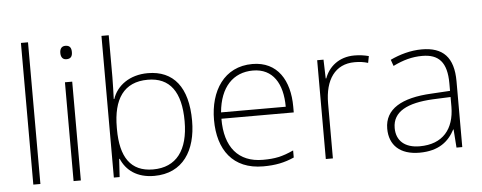

<svg xmlns="http://www.w3.org/2000/svg" viewBox="-51 -888 2574 1026"><g transform="rotate(-5 1236.5 -375.0)"><path d="M128 0V-760H90V0Z M325 -724C304 -724 295 -709 295 -688C295 -667 304 -652 325 -652C350 -652 357 -667 357 -688C357 -709 350 -724 325 -724ZM345 -530H306V0H345Z M561 -535V-760H522V0H553L559 -97H562C588 -35 645 10 738 10C893 10 965 -108 965 -266C965 -446 889 -540 751 -540C653 -540 584 -488 561 -418H558C559 -449 561 -501 561 -535ZM748 -505C866 -505 925 -425 925 -267C925 -112 860 -25 735 -25C615 -25 561 -106 561 -256V-265C561 -417 619 -505 748 -505Z M1312 -540C1160 -540 1082 -415 1082 -260C1082 -100 1160 10 1323 10C1389 10 1437 0 1489 -23V-61C1428 -33 1389 -25 1324 -25C1193 -25 1121 -110 1122 -263H1510V-294C1510 -434 1447 -540 1312 -540ZM1312 -505C1419 -505 1470 -421 1470 -297H1123C1135 -432 1206 -505 1312 -505Z M1859 -538C1776 -538 1721 -490 1699 -429H1696L1693 -530H1659V0H1697V-295C1697 -421 1752 -502 1857 -502C1885 -502 1906 -499 1929 -492L1936 -528C1913 -534 1888 -538 1859 -538Z M2221 -539C2160 -539 2102 -522 2051 -498L2063 -464C2118 -491 2166 -504 2220 -504C2308 -504 2352 -459 2352 -345V-305L2252 -299C2091 -291 2000 -238 2000 -133C2000 -44 2057 10 2161 10C2266 10 2319 -37 2351 -98H2353L2360 0H2391V-353C2391 -482 2334 -539 2221 -539ZM2256 -268 2352 -272V-219C2351 -101 2290 -24 2165 -24C2086 -24 2040 -64 2040 -133C2040 -221 2120 -261 2256 -268Z"/></g></svg>

Font: Noto Sans Cherokee ExtraLight
Style: Regular
Weight: 200
Designer: Monotype Design Team
Foundry: Monotype Imaging Inc.
Version: Version 2.001